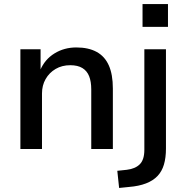

<svg xmlns="http://www.w3.org/2000/svg" viewBox="-20 -738 916 951"><path d="M81 0V-494H181V-390H179Q202 -444 250 -473.5Q298 -503 358 -503Q418 -503 458.5 -481Q499 -459 519 -414Q539 -369 539 -300V0H432V-295Q432 -334 421.5 -360.5Q411 -387 388 -401Q365 -415 328 -415Q287 -415 255.5 -396.5Q224 -378 206 -346.5Q188 -315 188 -275V0ZM686 -605V-718H812V-605ZM570 193 561 108 608 103Q650 98 672.5 75.5Q695 53 695 4V-494H802V-2Q802 43 792 77Q782 111 760 134Q738 157 703 170.5Q668 184 619 188Z"/></svg>

Font: Nunito Sans 9pt SemiBold
Style: Regular
Weight: 600
Version: Version 3.101;gftools[0.9.27]